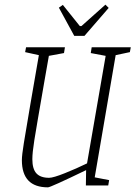

<svg xmlns="http://www.w3.org/2000/svg" viewBox="-20 -797 582 825"><path d="M477 -560 387 -35 449 -23 445 0H349L350 -66Q197 8 186 8Q74 8 74 -109Q74 -130 82.5 -182.5Q91 -235 111 -352L147 -560L88 -573L92 -594H259L255 -569L190 -557L171 -449Q136 -248 127.5 -194.5Q119 -141 119 -113Q119 -71 136.5 -52Q154 -33 191 -33Q209 -33 259 -53Q309 -73 354 -95L434 -557L370 -569L374 -594H542L538 -573ZM233 -764 250 -776 323 -685H330L433 -777L447 -763L343 -643H299Z"/></svg>

Font: Grenze ExtraLight
Style: Italic
Weight: 275
Italic angle: -10°
Designer: Renata Polastri
Foundry: Omnibus-Type
Version: Version 1.002; ttfautohint (v1.8)